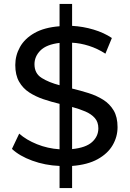

<svg xmlns="http://www.w3.org/2000/svg" viewBox="-20 -840 661 980"><path d="M284 120V7Q210 4 144.5 -20Q79 -44 41 -80L78 -158Q114 -126 168.5 -104Q223 -82 284 -78V-310Q242 -320 202 -333.5Q162 -347 129.5 -368Q97 -389 77.5 -423Q58 -457 58 -508Q58 -557 82 -600Q106 -643 156 -671.5Q206 -700 284 -706V-820H348V-708Q404 -705 457.5 -689Q511 -673 551 -646L518 -566Q478 -592 434 -606Q390 -620 348 -622V-388Q390 -378 431.5 -365Q473 -352 506.5 -331Q540 -310 560 -276.5Q580 -243 580 -191Q580 -142 555 -99Q530 -56 478.5 -27.5Q427 1 348 7V120ZM348 -79Q418 -86 450 -115Q482 -144 482 -185Q482 -217 464 -237.5Q446 -258 415.5 -271Q385 -284 348 -294ZM284 -405V-621Q217 -613 186.5 -582.5Q156 -552 156 -512Q156 -465 193 -442Q230 -419 284 -405Z"/></svg>

Font: Montserrat Medium
Style: Regular
Weight: 500
Designer: Julieta Ulanovsky
Foundry: Julieta Ulanovsky
Version: Version 9.000; ttfautohint (v1.8.4.7-5d5b)